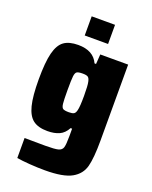

<svg xmlns="http://www.w3.org/2000/svg" viewBox="-164 -782 848 1074"><g transform="rotate(20 260.5 -244.5)"><path d="M71 193V74Q113 75 194 75Q250 75 271 69.5Q292 64 297.5 46Q303 28 303 -22V-66H294Q276 -32 247 -19Q218 -6 177 -6Q122 -6 91.5 -29Q61 -52 47 -107Q33 -162 33 -262Q33 -364 47 -419Q61 -474 91.5 -496Q122 -518 176 -518Q266 -518 296 -452H305L309 -510H475V-57Q475 45 461.5 97Q448 149 398 177Q348 205 239 205Q195 205 147.5 201.5Q100 198 71 193ZM297 -174Q303 -196 303 -261Q303 -323 298 -344Q294 -364 285 -370Q276 -376 254 -376Q228 -376 219 -370Q210 -364 207.5 -342.5Q205 -321 205 -261Q205 -201 207.5 -179.5Q210 -158 219 -152Q228 -146 254 -146Q275 -146 284 -151.5Q293 -157 297 -174ZM191 -580V-694H330V-580Z"/></g></svg>

Font: Saira Semi Condensed ExtraBold
Style: Regular
Weight: 800
Width: 4
Designer: Hector Gatti with collaboration of the Omnibus-Type team
Foundry: Omnibus-Type
Version: Version 1.001; ttfautohint (v1.8)